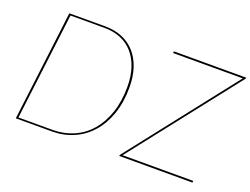

<svg xmlns="http://www.w3.org/2000/svg" viewBox="-107 -924 1499 1149"><g transform="rotate(20 643.0 -350.0)"><path d="M73 0ZM649 -406Q649 -310.5 622.8 -235.2Q596.5 -160 550.2 -107.8Q504 -55.5 440.5 -27.8Q377 0 303 0H73L159 -700H389Q448.5 -700 496.8 -679.8Q545 -659.5 578.8 -621.5Q612.5 -583.5 630.8 -529Q649 -474.5 649 -406ZM636 -406Q636 -472.5 618.5 -525.2Q601 -578 568.8 -614.8Q536.5 -651.5 490.5 -670.8Q444.5 -690 388 -690H170L86 -10H304Q375 -10 436 -36.5Q497 -63 541.2 -113.8Q585.5 -164.5 610.8 -238.2Q636 -312 636 -406ZM1285.5 -700 1284.5 -695Q1283.5 -692.5 1282.8 -691.2Q1282 -690 1279.5 -687L749 -11H1199.5L1197.5 0H731.5L732.5 -5Q733.5 -7.5 734.2 -8.5Q735 -9.5 736.5 -12L1267.5 -689H823.5L825.5 -700Z"/></g></svg>

Font: Lato Hairline
Style: Italic
Weight: 100
Italic angle: -7°
Designer: Lukasz Dziedzic
Foundry: tyPoland Lukasz Dziedzic
Version: Version 2.007; 2014-02-27